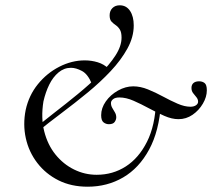

<svg xmlns="http://www.w3.org/2000/svg" viewBox="-20 -693 801 725"><path d="M311 12Q249 12 201 -12Q153 -36 121 -77.5Q89 -119 77.5 -171Q66 -223 77 -278Q89 -333 123 -375Q157 -417 204 -441Q251 -465 300 -465Q325 -465 348.5 -458Q372 -451 390 -434L327 -376Q312 -413 289.5 -425Q267 -437 248 -437Q222 -437 201 -419.5Q180 -402 166 -373.5Q152 -345 144 -310Q134 -248 147 -197Q160 -146 189.5 -109.5Q219 -73 259.5 -53Q300 -33 345 -33Q406 -33 455 -64.5Q504 -96 535 -157.5Q566 -219 569 -309L588 -303Q581 -198 543 -128Q505 -58 445 -23Q385 12 311 12ZM120 -194 109 -205Q142 -234 185.5 -267.5Q229 -301 273.5 -337.5Q318 -374 355.5 -411Q393 -448 416 -483.5Q439 -519 439 -551Q439 -571 432.5 -581.5Q426 -592 417 -598Q408 -604 401 -611.5Q394 -619 394 -635Q394 -652 404.5 -662.5Q415 -673 432 -673Q457 -673 471 -652Q485 -631 485 -597Q485 -553 461 -509.5Q437 -466 398 -424.5Q359 -383 311 -343.5Q263 -304 213 -266.5Q163 -229 120 -194ZM391 -224Q380 -224 371 -231Q362 -238 362 -258Q362 -285 379.5 -310Q397 -335 425.5 -351Q454 -367 483 -367Q510 -367 538.5 -355.5Q567 -344 595.5 -328.5Q624 -313 650.5 -301.5Q677 -290 699 -290Q712 -290 720 -295.5Q728 -301 728 -309Q728 -318 722 -325.5Q716 -333 709.5 -341Q703 -349 703 -361Q703 -373 710.5 -379.5Q718 -386 732 -386Q744 -386 752.5 -379.5Q761 -373 761 -352Q761 -327 746 -301.5Q731 -276 707 -259.5Q683 -243 654 -243Q629 -243 600.5 -255.5Q572 -268 542.5 -284Q513 -300 484.5 -312.5Q456 -325 431 -325Q415 -325 407 -318.5Q399 -312 399 -304Q399 -294 404 -285.5Q409 -277 414 -268.5Q419 -260 419 -250Q419 -241 413 -232.5Q407 -224 391 -224Z"/></svg>

Font: Cormorant Medium
Style: Italic
Weight: 500
Italic angle: -10°
Designer: Christian Thalmann (Catharsis Fonts)
Foundry: Catharsis Fonts
Version: Version 4.000